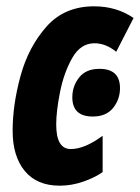

<svg xmlns="http://www.w3.org/2000/svg" viewBox="-20 -578 443 608"><path d="M305 -33V-148Q248 -106 204 -106Q158 -106 158 -184Q158 -225 170 -286Q182 -347 208.5 -394Q235 -441 279 -441Q315 -441 348 -414L403 -521Q349 -558 278 -558Q184 -558 127 -493.5Q70 -429 45 -337.5Q20 -246 20 -164Q20 -83 58.5 -36.5Q97 10 169 10Q207 10 244 -3Q281 -16 305 -33ZM360 -299Q360 -360 295 -360Q252 -360 230.5 -332.5Q209 -305 209 -270Q209 -209 274 -209Q316 -209 338 -236Q360 -263 360 -299Z"/></svg>

Font: Noto Sans UI Condensed ExtraBold
Style: Italic
Weight: 800
Width: 3
Designer: Monotype Design Team
Foundry: Monotype Imaging Inc.
Version: 1.001